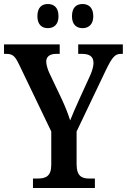

<svg xmlns="http://www.w3.org/2000/svg" viewBox="-22 -935 631 955"><path d="M389 -795C416 -795 442 -811 442 -854C442 -900 416 -915 389 -915C360 -915 336 -900 336 -854C336 -811 360 -795 389 -795ZM216 -795C244 -795 269 -811 269 -854C269 -900 244 -915 216 -915C188 -915 164 -900 164 -854C164 -811 188 -795 216 -795ZM142 0H450V-47H422C387 -47 359 -57 359 -118V-281L506 -589C536 -650 550 -667 579 -667H589V-714H367V-667H386C423 -667 443 -654 443 -622C443 -609 439 -588 427 -561L375 -447C356 -405 338 -365 327 -336C317 -367 305 -399 287 -438L222 -575C215 -591 208 -613 208 -629C208 -651 223 -667 257 -667H275V-714H-2V-667H10C43 -667 54 -653 73 -614L233 -281V-115C233 -57 204 -47 165 -47H142Z"/></svg>

Font: Noto Serif Bengali Condensed
Style: Regular
Weight: 400
Width: 3
Designer: Juan Bruce, Universal Thirst, Indian Type Foundry and the Monotype Design Team.
Foundry: Monotype Imaging Inc.
Version: Version 2.003